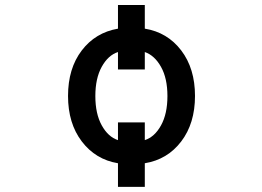

<svg xmlns="http://www.w3.org/2000/svg" viewBox="-20 -642 1040 762"><path d="M448.2 -85.9V-156.2H554.7V-85.9Q593.8 -98.6 619.1 -144.5Q644.5 -190.4 644.5 -260.7Q644.5 -331.1 619.1 -376.5Q593.8 -421.9 554.7 -435.5V-366.2H448.2V-435.5Q409.2 -422.9 383.8 -377Q358.4 -331.1 358.4 -260.7Q358.4 -190.4 383.8 -144.5Q409.2 -98.6 448.2 -85.9ZM554.7 -528.3Q644.5 -513.7 699.2 -441.9Q753.9 -370.1 753.9 -261.2Q753.9 -152.3 699.2 -80.6Q644.5 -8.8 554.7 5.9V99.6H448.2V5.9Q359.4 -8.8 304.7 -80.6Q250 -152.3 250 -261.2Q250 -370.1 304.2 -441.4Q358.4 -512.7 448.2 -528.3V-622.1H554.7Z"/></svg>

Font: Gen Shin Gothic Monospace Medium
Style: Regular
Weight: 500
Designer: [Source Han Sans]
Ryoko NISHIZUKA  (kana & ideographs); Paul D. Hunt (Latin, Greek & Cyrillic); Wenlong ZHANG  (bopomofo
Version: Version 1.002.20150607